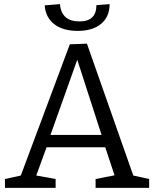

<svg xmlns="http://www.w3.org/2000/svg" viewBox="-20 -912 749 932"><path d="M250 -43V0H4V-43L81 -60L319 -697L402 -700L627 -60L704 -43V0H444V-43L536 -61L491 -197H206L156 -60ZM225 -257H473L355 -622ZM357 -762Q285 -762 243 -795Q201 -828 197 -886L271 -892Q278 -808 366 -808Q448 -808 448 -887L512 -892Q512 -831 471 -796.5Q430 -762 357 -762Z"/></svg>

Font: Bitter
Style: Regular
Weight: 400
Designer: Sol Matas, and Bitter project Authors
Foundry: Sol Matas
Version: Version 2.001